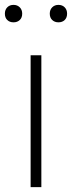

<svg xmlns="http://www.w3.org/2000/svg" viewBox="-49 -767 295 787"><path d="M76.5 0V-540.5H120.5V0ZM190.5 -675.5Q175 -675.5 165 -685Q155 -694.5 155 -711Q155 -727 165 -737Q175 -747 190.5 -747Q206.5 -747 216.2 -737Q226 -727 226 -711Q226 -694.5 216.2 -685Q206.5 -675.5 190.5 -675.5ZM6.5 -675.5Q-9.5 -675.5 -19.2 -685Q-29 -694.5 -29 -711Q-29 -727 -19.2 -737Q-9.5 -747 6.5 -747Q22 -747 32 -737Q42 -727 42 -711Q42 -694.5 32 -685Q22 -675.5 6.5 -675.5Z"/></svg>

Font: Encode Sans SmCnd XLt
Style: Regular
Weight: 200
Width: 4
Designer: Multiple Designers
Foundry: Impallari Type
Version: Version 3.002; ttfautohint (v1.8.3) -l 8 -r 50 -G 200 -x 14 